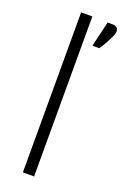

<svg xmlns="http://www.w3.org/2000/svg" viewBox="-140 -759 523 804"><g transform="rotate(20 121.0 -356.5)"><path d="M75 -713H125V0H75ZM194 -711H217Q227 -711 234.5 -705.5Q242 -700 242 -687Q242 -678 233.5 -660.5Q225 -643 215 -625.5Q205 -608 198 -598H167Z"/></g></svg>

Font: Khand Variable Light
Style: Regular
Weight: 300
Designer: Satya Rajpurohit
Foundry: Indian Type Foundry
Version: Version 3.000